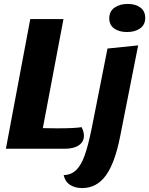

<svg xmlns="http://www.w3.org/2000/svg" viewBox="-20 -757 759 977"><path d="M198 -105Q223 -104 271 -104Q362 -104 395 -110Q407 -88 407 -66Q407 -36 381.5 -18Q356 0 308 0H10L134 -660H303ZM719 -666Q719 -631 693 -612.5Q667 -594 626 -594Q586 -594 561 -612Q536 -630 536 -664Q536 -699 562.5 -718Q589 -737 630 -737Q670 -737 694.5 -718.5Q719 -700 719 -666ZM398 200Q361 200 336 183.5Q311 167 304 134Q342 133 367.5 108.5Q393 84 411 33.5Q429 -17 447 -106L527 -510L683 -526L591 -61Q564 75 517.5 137.5Q471 200 398 200Z"/></svg>

Font: Sansita
Style: Bold Italic
Weight: 700
Italic angle: -11°
Designer: Pablo Cosgaya
Foundry: Omnibus-Type
Version: Version 1.006